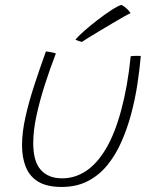

<svg xmlns="http://www.w3.org/2000/svg" viewBox="-20 -739 629 780"><path d="M511 -510.5Q513.5 -511 519 -511.5Q524.5 -512 530.5 -512Q536 -512 543 -512Q550 -512 552 -511.5Q547 -454.5 537.8 -394.5Q528.5 -334.5 513 -276.5Q497 -216.5 473.2 -162.8Q449.5 -109 415.8 -67.8Q382 -26.5 336.2 -3Q290.5 20.5 230.5 20.5Q170.5 20.5 135.2 -1Q100 -22.5 84.8 -60.8Q69.5 -99 69.5 -148.5Q69.5 -201.5 83.5 -264Q97.5 -326.5 119.8 -394.2Q142 -462 166.5 -530Q171 -529.5 176.5 -528.8Q182 -528 187 -527Q192.5 -526 197.2 -524.8Q202 -523.5 207 -522Q183.5 -461 162.5 -395.8Q141.5 -330.5 128.2 -269.2Q115 -208 115 -157.5Q115 -83 145.8 -48.8Q176.5 -14.5 232.5 -14.5Q283.5 -14.5 328.2 -43.5Q373 -72.5 409.8 -133.8Q446.5 -195 472.5 -292Q485 -338 494.8 -392.5Q504.5 -447 511 -510.5ZM473 -719Q479.5 -716.5 486.5 -711Q493.5 -705.5 500 -698.8Q506.5 -692 510.5 -685.5Q503 -682.5 483 -671.2Q463 -660 437 -644.5Q411 -629 385 -613.5Q359 -598 339.2 -585.8Q319.5 -573.5 312.5 -568.5Q310 -569.5 306.2 -570.5Q302.5 -571.5 298.8 -572.8Q295 -574 291.8 -575.5Q288.5 -577 286.5 -578Q297 -591 321.5 -612.8Q346 -634.5 375.5 -657.2Q405 -680 431.5 -697.2Q458 -714.5 473 -719Z"/></svg>

Font: Grandstander Thin Thin
Style: Italic
Weight: 250
Italic angle: -15°
Version: Version 1.200